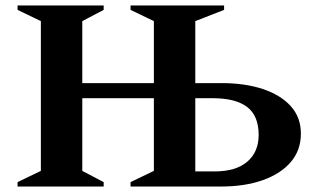

<svg xmlns="http://www.w3.org/2000/svg" viewBox="-20 -680 1142 700"><path d="M44 0V-16L129 -57V-603L44 -644V-660H358V-644L280 -603V-377H541V-603L456 -644V-660H797V-644L692 -603V-377H788Q873 -377 938 -355.5Q1003 -334 1040 -293Q1077 -252 1077 -193Q1077 -132 1040 -89Q1003 -46 937.5 -23Q872 0 787 0H456V-16L541 -57V-322H280V-57L358 -16V0ZM755 -322H692V-55H762Q840 -55 881.5 -90.5Q923 -126 923 -188Q923 -258 881 -290Q839 -322 755 -322Z"/></svg>

Font: Spectral SC
Style: Bold
Weight: 700
Designer: Jean-Baptiste Levee
Foundry: Production Type
Version: Version 2.001